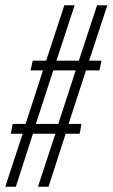

<svg xmlns="http://www.w3.org/2000/svg" viewBox="-31 -708 427 728"><path d="M-11 0 55 -201H10L17 -238H66L132 -441H85L93 -478H144L213 -688H252L183 -478H268L337 -688H376L307 -478H354L346 -441H295L229 -238H278L271 -201H218L153 0H113L179 -201H94L29 0ZM105 -238H190L256 -441H171Z"/></svg>

Font: Saira UltraCondensed ExtraLight
Style: Italic
Weight: 250
Width: 1
Italic angle: -12°
Designer: Hector Gatti with collaboration of the Omnibus-Type team
Foundry: Omnibus-Type
Version: Version 1.101